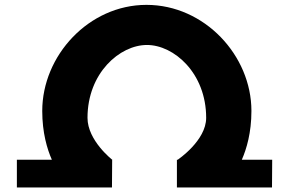

<svg xmlns="http://www.w3.org/2000/svg" viewBox="-20 -792 1218 809"><path d="M348.7 -295.5C348.7 -484.5 484.8 -602.5 599.2 -602.5C712.6 -602.5 848.7 -484.5 848.7 -295.5C848.7 -199.5 729.4 -119.5 729.4 -119.5L731.3 -119H725.4V-2H1126.1L1126.9 -119H998.9C1018.9 -164.3 1039.4 -233.1 1039.4 -324.5C1039.4 -558.5 841.5 -771.5 597.2 -771.5C353.9 -771.5 158 -557.5 158 -324.5C158 -233.1 178.5 -164.3 198.5 -119H51.1V-2H451.8L452.6 -118.3L453.4 -118.5C453.4 -118.5 348.7 -199.5 348.7 -295.5Z"/></svg>

Font: Hussar
Style: BdWide
Weight: 700
Foundry: Cannot Into Space Fonts
Version: Version 2.00